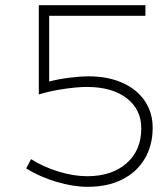

<svg xmlns="http://www.w3.org/2000/svg" viewBox="-20 -719 649 742"><path d="M570 -225Q570 -157 539 -105Q508 -53 451.5 -25Q395 3 319 3Q262 3 197.5 -16.5Q133 -36 81 -68L100 -104Q147 -74 206 -56Q265 -38 317 -38Q412 -38 469 -88Q526 -138 526 -223Q526 -296 469.5 -339.5Q413 -383 316 -383Q278 -383 225 -375Q172 -367 130 -354V-699H542V-658H170V-404Q204 -413 247 -418.5Q290 -424 323 -424Q397 -424 453 -399Q509 -374 539.5 -329Q570 -284 570 -225Z"/></svg>

Font: TypoPRO Montserrat
Style: Regular
Weight: 275
Designer: Julieta Ulanovsky
Foundry: Julieta Ulanovsky
Version: Version 6.001